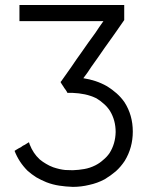

<svg xmlns="http://www.w3.org/2000/svg" viewBox="-20 -727 597 766"><path d="M475.6 -707Q475.6 -706.1 475.6 -704.1Q475.6 -702.1 475.6 -700.2Q475.6 -694.3 475.6 -688.5Q475.6 -682.6 475.6 -677.7Q475.6 -673.8 475.6 -669.9Q475.6 -666 475.6 -662.1Q475.6 -658.2 475.6 -654.3Q475.6 -651.4 475.6 -647.5Q475.6 -647.5 475.6 -646.5Q474.6 -646.5 474.6 -645.5Q455.1 -618.2 436.5 -590.8Q417 -563.5 397.5 -536.1Q384.8 -517.6 371.1 -498Q358.4 -479.5 344.7 -460.9Q336.9 -449.2 329.1 -437.5Q320.3 -425.8 312.5 -415Q337.9 -411.1 361.3 -403.3Q384.8 -395.5 407.2 -382.8Q427.7 -370.1 445.3 -354.5Q462.9 -338.9 476.6 -319.3Q509.8 -267.6 509.8 -202.1Q509.8 -137.7 477.5 -85Q461.9 -61.5 442.4 -43.9Q421.9 -26.4 397.5 -11.7Q368.2 3.9 335.9 10.7Q303.7 18.6 270.5 18.6Q242.2 17.6 216.8 13.7Q190.4 9.8 165 0Q143.6 -8.8 125 -19.5Q106.4 -31.2 89.8 -45.9Q72.3 -63.5 59.6 -83Q46.9 -102.5 38.1 -125Q39.1 -126 41 -127Q42 -127.9 43.9 -128.9Q48.8 -131.8 53.7 -134.8Q59.6 -137.7 64.5 -140.6Q68.4 -143.6 71.3 -145.5Q75.2 -147.5 79.1 -149.4Q83 -151.4 86.9 -154.3Q90.8 -156.2 94.7 -159.2Q94.7 -159.2 95.7 -159.2Q96.7 -156.2 98.6 -150.4Q105.5 -132.8 115.2 -118.2Q124 -104.5 138.7 -90.8Q150.4 -81.1 164.1 -73.2Q176.8 -65.4 192.4 -59.6Q218.8 -50.8 240.2 -48.8Q262.7 -47.9 270.5 -47.9Q294.9 -48.8 316.4 -52.7Q338.9 -56.6 360.4 -67.4Q377.9 -76.2 391.6 -88.9Q406.2 -100.6 417 -116.2Q440.4 -153.3 441.4 -200.2Q441.4 -247.1 418.9 -284.2Q408.2 -300.8 394.5 -312.5Q380.9 -325.2 364.3 -335Q341.8 -345.7 318.4 -350.6Q294.9 -355.5 270.5 -356.4Q269.5 -356.4 269.5 -356.4Q268.6 -356.4 268.6 -356.4Q267.6 -356.4 266.6 -356.4Q265.6 -356.4 265.6 -356.4Q264.6 -356.4 263.7 -356.4Q262.7 -356.4 262.7 -356.4Q261.7 -356.4 260.7 -356.4Q260.7 -356.4 260.7 -356.4Q260.7 -356.4 260.7 -356.4Q260.7 -358.4 260.7 -360.4Q260.7 -362.3 260.7 -364.3Q260.7 -364.3 260.7 -364.3Q260.7 -364.3 260.7 -364.3Q270.5 -360.4 273.4 -361.3Q275.4 -362.3 273.4 -359.4Q273.4 -359.4 273.4 -359.4Q273.4 -359.4 272.5 -359.4Q272.5 -358.4 271.5 -357.4Q271.5 -357.4 270.5 -356.4Q270.5 -356.4 269.5 -356.4Q268.6 -356.4 268.6 -356.4Q267.6 -356.4 267.6 -356.4Q266.6 -356.4 265.6 -356.4Q264.6 -356.4 263.7 -356.4Q262.7 -356.4 262.7 -356.4Q261.7 -356.4 260.7 -356.4Q260.7 -356.4 260.7 -356.4Q259.8 -356.4 258.8 -356.4Q257.8 -356.4 256.8 -356.4Q254.9 -356.4 252.9 -356.4Q251 -356.4 249 -356.4Q249 -357.4 248 -358.4Q248 -359.4 247.1 -360.4Q244.1 -364.3 242.2 -368.2Q239.3 -372.1 236.3 -376Q234.4 -378.9 233.4 -380.9Q231.4 -383.8 229.5 -386.7Q227.5 -389.6 225.6 -392.6Q223.6 -396.5 221.7 -399.4Q221.7 -400.4 222.7 -401.4Q223.6 -402.3 224.6 -403.3Q244.1 -431.6 264.6 -460Q284.2 -489.3 304.7 -517.6Q318.4 -537.1 332 -556.6Q345.7 -576.2 360.4 -595.7Q368.2 -607.4 376 -619.1Q384.8 -630.9 392.6 -642.6Q357.4 -642.6 322.3 -642.6Q287.1 -642.6 252 -642.6Q225.6 -642.6 198.2 -642.6Q171.9 -642.6 145.5 -642.6Q123 -642.6 101.6 -642.6Q80.1 -642.6 57.6 -642.6Q57.6 -644.5 57.6 -646.5Q57.6 -648.4 57.6 -650.4Q57.6 -655.3 57.6 -661.1Q57.6 -667 57.6 -672.9Q57.6 -676.8 57.6 -680.7Q57.6 -684.6 57.6 -688.5Q57.6 -693.4 57.6 -698.2Q57.6 -703.1 57.6 -707Q59.6 -707 61.5 -707Q63.5 -707 65.4 -707Q111.3 -707 157.2 -707Q203.1 -707 249 -707Q280.3 -707 311.5 -707Q342.8 -707 374 -707Q397.5 -707 420.9 -707Q444.3 -707 468.8 -707Q469.7 -707 471.7 -707Q473.6 -707 475.6 -707Z"/></svg>

Font: LeFont
Style: Light
Weight: 300
Designer: Leryon MEDIA
Version: Version 1.0